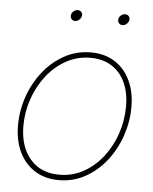

<svg xmlns="http://www.w3.org/2000/svg" viewBox="-52 -743 633 796"><g transform="rotate(5 265.0 -345.5)"><path d="M221.7 8.8Q164.1 8.8 121.8 -18.1Q79.6 -44.9 56.9 -92.5Q34.2 -140.1 34.2 -202.6Q34.2 -264.2 54.2 -322.3Q74.2 -380.4 111.3 -427.5Q148.4 -474.6 199 -502.4Q249.5 -530.3 310.1 -530.3Q367.2 -530.3 408.9 -503.7Q450.7 -477.1 473.4 -429.4Q496.1 -381.8 496.1 -319.3Q496.1 -258.3 476.1 -199.7Q456.1 -141.1 419.2 -94Q382.3 -46.9 332 -19Q281.7 8.8 221.7 8.8ZM221.7 -13.7Q277.3 -13.7 323.5 -39.6Q369.6 -65.4 403.3 -109.1Q437 -152.8 455.3 -207.3Q473.6 -261.7 473.6 -319.3Q473.6 -376.5 454.3 -418.7Q435.1 -460.9 398.2 -484.4Q361.3 -507.8 309.6 -507.8Q254.9 -507.8 208.5 -482.2Q162.1 -456.5 128.2 -413.1Q94.2 -369.6 75.4 -315.2Q56.6 -260.7 56.6 -202.6Q56.6 -117.2 100.6 -65.4Q144.5 -13.7 221.7 -13.7ZM429.2 -654.3Q419.9 -654.3 414.3 -661.1Q408.7 -668 410.2 -677.7Q411.6 -687 419.7 -693.6Q427.7 -700.2 437 -700.2Q446.8 -700.2 452.1 -693.6Q457.5 -687 456.1 -677.7Q454.1 -668 446.3 -661.1Q438.5 -654.3 429.2 -654.3ZM231.9 -654.3Q222.7 -654.3 217 -661.1Q211.4 -668 212.9 -677.7Q214.4 -687 222.4 -693.6Q230.5 -700.2 239.7 -700.2Q249.5 -700.2 254.9 -693.6Q260.3 -687 258.8 -677.7Q256.8 -668 249 -661.1Q241.2 -654.3 231.9 -654.3Z"/></g></svg>

Font: Inter 28pt Thin
Style: Italic
Weight: 250
Italic angle: -9.3988°
Designer: Rasmus Andersson
Foundry: rsms
Version: Version 4.001;git-66647c0bb